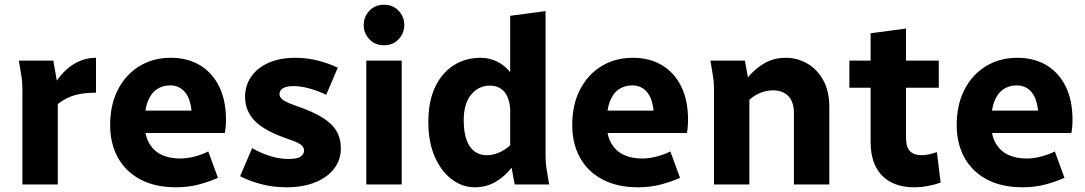

<svg xmlns="http://www.w3.org/2000/svg" viewBox="-20 -782 4602 814"><path d="M60 -525H206L221 -440Q252 -486 295 -511.5Q338 -537 387 -537V-389Q334 -389 297 -378.5Q260 -368 225 -341V0H75V-400Q75 -421 73.5 -437.5Q72 -454 68 -476Z M447 -252Q447 -338 480 -402Q513 -466 571 -501.5Q629 -537 704 -537Q776 -537 828.5 -505Q881 -473 909.5 -414.5Q938 -356 938 -274Q938 -257 936.5 -242Q935 -227 933 -218H554V-313H825L794 -272Q794 -349 769.5 -384.5Q745 -420 701 -420Q670 -420 645.5 -404Q621 -388 607 -353Q593 -318 593 -262Q593 -209 612 -175.5Q631 -142 664.5 -126Q698 -110 743 -110Q773 -110 805.5 -118.5Q838 -127 863 -140L904 -28Q868 -12 823.5 0Q779 12 726 12Q638 12 575.5 -21Q513 -54 480 -113.5Q447 -173 447 -252Z M998 -35 1049 -154Q1081 -135 1122 -121.5Q1163 -108 1203 -108Q1241 -108 1255 -118.5Q1269 -129 1269 -144Q1269 -154 1262.5 -162Q1256 -170 1241.5 -177Q1227 -184 1203 -192Q1101 -227 1060 -269.5Q1019 -312 1019 -372Q1019 -418 1044 -455.5Q1069 -493 1117 -515Q1165 -537 1233 -537Q1282 -537 1328.5 -525Q1375 -513 1412 -495L1363 -380Q1333 -395 1295 -406Q1257 -417 1225 -417Q1195 -417 1180 -408Q1165 -399 1165 -384Q1165 -374 1171.5 -366Q1178 -358 1194 -350Q1210 -342 1239 -332Q1306 -309 1347 -283.5Q1388 -258 1406.5 -226.5Q1425 -195 1425 -153Q1425 -104 1396.5 -67Q1368 -30 1316.5 -9Q1265 12 1195 12Q1137 12 1086.5 -1.5Q1036 -15 998 -35Z M1533 0V-525H1683V0ZM1522 -676Q1522 -711 1546 -736.5Q1570 -762 1608 -762Q1646 -762 1670 -736.5Q1694 -711 1694 -676Q1694 -641 1670 -615.5Q1646 -590 1608 -590Q1570 -590 1546 -615.5Q1522 -641 1522 -676Z M1796 -264Q1796 -353 1825 -413.5Q1854 -474 1904 -505.5Q1954 -537 2017 -537Q2055 -537 2087.5 -521Q2120 -505 2143 -476V-715L2293 -735V-125Q2293 -104 2294.5 -87.5Q2296 -71 2300 -49L2308 0H2162L2149 -71Q2120 -34 2081 -11Q2042 12 1993 12Q1940 12 1895 -22Q1850 -56 1823 -118Q1796 -180 1796 -264ZM1946 -272Q1946 -222 1958 -189Q1970 -156 1992 -140Q2014 -124 2043 -124Q2069 -124 2095 -135Q2121 -146 2143 -166V-322Q2140 -355 2129 -376.5Q2118 -398 2099.5 -408.5Q2081 -419 2057 -419Q2009 -419 1977.5 -381Q1946 -343 1946 -272Z M2406 -252Q2406 -338 2439 -402Q2472 -466 2530 -501.5Q2588 -537 2663 -537Q2735 -537 2787.5 -505Q2840 -473 2868.5 -414.5Q2897 -356 2897 -274Q2897 -257 2895.5 -242Q2894 -227 2892 -218H2513V-313H2784L2753 -272Q2753 -349 2728.5 -384.5Q2704 -420 2660 -420Q2629 -420 2604.5 -404Q2580 -388 2566 -353Q2552 -318 2552 -262Q2552 -209 2571 -175.5Q2590 -142 2623.5 -126Q2657 -110 2702 -110Q2732 -110 2764.5 -118.5Q2797 -127 2822 -140L2863 -28Q2827 -12 2782.5 0Q2738 12 2685 12Q2597 12 2534.5 -21Q2472 -54 2439 -113.5Q2406 -173 2406 -252Z M2992 -525H3138L3151 -454Q3182 -492 3222 -514.5Q3262 -537 3312 -537Q3359 -537 3401 -513.5Q3443 -490 3469.5 -443.5Q3496 -397 3496 -326V0H3346V-303Q3346 -336 3334.5 -357.5Q3323 -379 3303 -389Q3283 -399 3257 -399Q3232 -399 3205.5 -389Q3179 -379 3157 -359V0H3007V-400Q3007 -421 3005.5 -437.5Q3004 -454 3000 -476Z M3581 -410V-525H3671V-641L3821 -661V-525H3960V-410H3821V-201Q3821 -158 3838 -141Q3855 -124 3888 -124Q3902 -124 3918.5 -127.5Q3935 -131 3952 -137L3968 -8Q3943 1 3914 6.5Q3885 12 3856 12Q3799 12 3757.5 -9.5Q3716 -31 3693.5 -74Q3671 -117 3671 -182V-410Z M4036 -252Q4036 -338 4069 -402Q4102 -466 4160 -501.5Q4218 -537 4293 -537Q4365 -537 4417.5 -505Q4470 -473 4498.5 -414.5Q4527 -356 4527 -274Q4527 -257 4525.5 -242Q4524 -227 4522 -218H4143V-313H4414L4383 -272Q4383 -349 4358.5 -384.5Q4334 -420 4290 -420Q4259 -420 4234.5 -404Q4210 -388 4196 -353Q4182 -318 4182 -262Q4182 -209 4201 -175.5Q4220 -142 4253.5 -126Q4287 -110 4332 -110Q4362 -110 4394.5 -118.5Q4427 -127 4452 -140L4493 -28Q4457 -12 4412.5 0Q4368 12 4315 12Q4227 12 4164.5 -21Q4102 -54 4069 -113.5Q4036 -173 4036 -252Z"/></svg>

Font: Radio Canada
Style: Regular
Weight: 400
Designer: Charles Daoud, Etienne Aubert Bonn, Alexandre Saumier Demers, Jacques Le Bailly
Foundry: Radio-Canada
Version: Version 2.104;gftools[0.9.28.dev5+ged2979d]